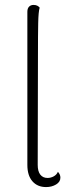

<svg xmlns="http://www.w3.org/2000/svg" viewBox="-20 -749 295 779"><path d="M167 10Q132 10 111.5 -13.5Q91 -37 91 -80V-701Q91 -715 98 -722Q105 -729 116 -729Q126 -729 132 -725.5Q138 -722 141 -718Q136 -703 135 -656Q134 -609 134 -522L133 -80Q133 -54 143.5 -40.5Q154 -27 173 -27Q186 -27 198 -33.5Q210 -40 215 -52Q221 -45 223 -39.5Q225 -34 225 -28Q225 -11 207.5 -0.5Q190 10 167 10Z"/></svg>

Font: Arima ExtraLight
Style: Regular
Weight: 250
Designer: Joana Correia and Natanael Gama
Foundry: NDISCOVER
Version: Version 1.101;gftools[0.9.23]